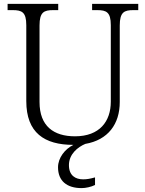

<svg xmlns="http://www.w3.org/2000/svg" viewBox="-20 -734 745 986"><path d="M357 10C314 31 278 76 278 125C278 195 323 232 399 232C420 232 448 226 468 216V177C443 184 426 187 407 187C368 187 334 168 334 114C334 57 380 21 418 5C535 -15 595 -97 595 -210V-603C595 -672 618 -682 665 -682H690V-714H453V-682H479C526 -682 549 -672 549 -605V-212C549 -111 492 -34 365 -34C256 -34 183 -86 183 -210V-603C183 -672 206 -682 253 -682H279V-714H19V-682H45C92 -682 115 -672 115 -605V-215C115 -52 208 10 357 10Z"/></svg>

Font: Noto Serif Telugu Light
Style: Regular
Weight: 300
Designer: Jelle Bosma - Monotype Design Team
Foundry: Monotype Imaging Inc.
Version: Version 2.005